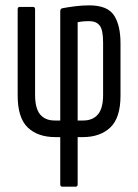

<svg xmlns="http://www.w3.org/2000/svg" viewBox="-20 -512 516 717"><path d="M212 185Q205 185 205 176V0H187Q121 0 83.5 -36Q46 -72 46 -155V-477Q46 -486 53 -486H104Q111 -486 111 -477V-158Q111 -107 130 -84.5Q149 -62 184 -62H205V-470Q205 -479 212 -481Q232 -485 259.5 -488.5Q287 -492 313 -492Q381 -492 405.5 -455Q430 -418 430 -350V-155Q430 -72 392 -36Q354 0 289 0H270V176Q270 185 263 185ZM270 -62H291Q326 -62 345.5 -84.5Q365 -107 365 -158V-353Q365 -401 352 -417Q339 -433 314 -433Q300 -433 289.5 -432Q279 -431 270 -429Z"/></svg>

Font: Sofia Sans Extra Condensed
Style: Regular
Weight: 400
Designer: Botio Nikoltchev, Ani Petrova
Foundry: lettersoup
Version: Version 4.101